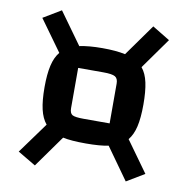

<svg xmlns="http://www.w3.org/2000/svg" viewBox="-79 -768 832 851"><g transform="rotate(10 337.5 -343.0)"><path d="M522 -181 622 -42 542 6 440 -137Q403 -129 338 -129Q272 -129 235 -137L133 6L52 -42L153 -181Q133 -205 124 -244Q115 -283 115 -343Q115 -402 124 -441Q133 -480 153 -504L52 -644L132 -692L235 -549Q277 -558 338 -558Q399 -558 441 -549L543 -692L622 -644L523 -505Q543 -481 551.5 -441.5Q560 -402 560 -343Q560 -283 551 -244Q542 -205 522 -181ZM427 -235V-414Q427 -437 413.5 -445Q400 -453 360 -453H247V-272Q247 -249 259 -242Q271 -235 310 -235Z"/></g></svg>

Font: Changa SemiBold
Style: Regular
Weight: 600
Designer: Eduardo Rodriguez Tunni
Foundry: Eduardo Rodriguez Tunni
Version: Version 2.002; ttfautohint (v1.5) -l 8 -r 50 -G 150 -x 14 -H